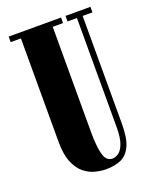

<svg xmlns="http://www.w3.org/2000/svg" viewBox="-135 -776 691 865"><g transform="rotate(-20 211.0 -344.0)"><path d="M223 12Q199 12 171.2 5Q143.5 -2 119 -21.8Q94.5 -41.5 78.8 -79Q63 -116.5 63 -177.5V-673.5H14V-700H265V-673.5H215.5V-170Q215.5 -99 226 -61.2Q236.5 -23.5 266 -23.5Q279 -23.5 294.2 -33Q309.5 -42.5 320.5 -70.2Q331.5 -98 331.5 -152V-673.5H286.5V-700H406V-673.5H359V-156Q359 -87.5 342 -51Q325 -14.5 294.5 -1.2Q264 12 223 12Z"/></g></svg>

Font: Imbue 50pt Black
Style: Regular
Weight: 900
Designer: Tyler Finck
Foundry: Etcetera Type Company
Version: Version 1.102; ttfautohint (v1.8.3)